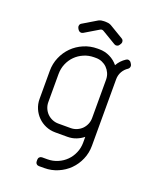

<svg xmlns="http://www.w3.org/2000/svg" viewBox="-155 -740 836 1030"><g transform="rotate(20 263.0 -225.0)"><path d="M375 -360V-140C375 -127.7 372.7 -116 368 -105C363.3 -94 356.9 -84.4 348.8 -76.2C340.6 -68.1 331 -61.7 320 -57C309 -52.3 297.3 -50 285 -50H215C202.7 -50 191 -52.3 180 -57C169 -61.7 159.4 -68.1 151.2 -76.2C143.1 -84.4 136.7 -94 132 -105C127.3 -116 125 -127.7 125 -140V-300C125 -320.7 128.8 -340.2 136.5 -358.5C144.2 -376.8 154.8 -392.8 168.2 -406.2C181.8 -419.8 197.6 -430.4 215.8 -438.2C233.9 -446.1 253.3 -450 274 -450H285C297.3 -450 308.9 -447.7 319.8 -443C330.6 -438.3 340 -432 348 -424C356 -416 362.4 -406.7 367.2 -396C372.1 -385.3 374.7 -373.3 375 -360ZM393.5 -448.5C380.5 -464.5 364.7 -477.1 346 -486.2C327.3 -495.4 307 -500 285 -500H275C247.3 -500 221.3 -494.8 197 -484.2C172.7 -473.8 151.5 -459.5 133.5 -441.5C115.5 -423.5 101.2 -402.3 90.8 -378C80.2 -353.7 75 -327.7 75 -300V-140C75 -120.7 78.7 -102.5 86 -85.5C93.3 -68.5 103.3 -53.7 116 -41C128.7 -28.3 143.5 -18.3 160.5 -11C177.5 -3.7 195.7 0 215 0H285C302.3 0 318.6 -2.9 333.8 -8.8C348.9 -14.6 362.7 -22.5 375 -32.5V0C375 20.7 371.1 40.2 363.2 58.5C355.4 76.8 344.8 92.8 331.2 106.2C317.8 119.8 301.8 130.4 283.5 138.2C265.2 146.1 245.7 150 225 150H195C189.3 150 184.6 151.9 180.8 155.8C176.9 159.6 175 164.3 175 170V180C175 185.7 176.9 190.4 180.8 194.2C184.6 198.1 189.3 200 195 200H225C252.7 200 278.7 194.8 303 184.2C327.3 173.8 348.5 159.5 366.5 141.5C384.5 123.5 398.8 102.3 409.2 78C419.8 53.7 425 27.7 425 0V-379.5C425 -395.5 428.8 -410.1 436.2 -423.2C443.8 -436.4 453.8 -447 466.5 -455C470.8 -458.3 473.5 -462.6 474.5 -467.8C475.5 -472.9 474.7 -477.8 472 -482.5L466.5 -491C463.5 -495.7 459.2 -498.6 453.8 -499.8C448.2 -500.9 443.2 -499.8 438.5 -496.5C419.5 -484.2 404.5 -468.2 393.5 -448.5ZM378 -595.5 299.5 -642.5 297.5 -643.5 295.5 -644.5C287.5 -648.2 278.2 -650 267.5 -650H257.5C247.2 -650 238 -648.2 230 -644.5L228 -643.5L226 -642.5L147.5 -595.5C142.8 -592.8 139.8 -588.8 138.5 -583.2C137.2 -577.8 137.8 -572.7 140.5 -568L145.5 -559.5C148.5 -554.8 152.7 -551.8 158 -550.5C163.3 -549.2 168.3 -549.8 173 -552.5L252.5 -600C259.2 -604.3 266 -604.3 273 -600L352.5 -552.5C357.2 -549.8 362.2 -549.2 367.5 -550.5C372.8 -551.8 376.8 -554.8 379.5 -559.5L385 -568C387.7 -572.7 388.3 -577.8 387 -583.2C385.7 -588.8 382.7 -592.8 378 -595.5Z"/></g></svg>

Font: lerotica
Style: Regular
Weight: 400
Designer: defharo
Foundry: deFharo
Version: Version 1.001 2011